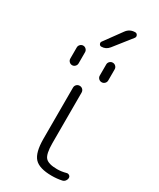

<svg xmlns="http://www.w3.org/2000/svg" viewBox="-238 -1050 924 1113"><g transform="rotate(30 224.0 -493.5)"><path d="M239.3 -828.1Q219.7 -803.7 189.5 -803.7Q179.7 -803.7 175.3 -812.5Q170.9 -821.3 175.8 -829.1L259.8 -944.3Q281.2 -974.6 318.4 -974.6Q329.1 -974.6 334 -964.4Q338.9 -954.1 332 -945.3ZM68.4 -654.3V-728.5Q68.4 -740.2 76.7 -748.5Q85 -756.8 96.2 -756.8Q107.4 -756.8 115.7 -748.5Q124 -740.2 124 -728.5V-654.3Q124 -642.6 115.7 -634.3Q107.4 -626 96.2 -626Q85 -626 76.7 -634.3Q68.4 -642.6 68.4 -654.3ZM265.6 -654.3V-728.5Q265.6 -740.2 273.9 -748.5Q282.2 -756.8 293.9 -756.8Q305.7 -756.8 314 -748.5Q322.3 -740.2 322.3 -728.5V-654.3Q322.3 -642.6 314 -634.3Q305.7 -626 293.9 -626Q282.2 -626 273.9 -634.3Q265.6 -642.6 265.6 -654.3ZM223.6 -177.7Q223.6 -105.5 243.7 -83Q263.7 -60.5 322.3 -60.5Q351.6 -60.5 382.8 -69.3Q391.6 -71.3 399.4 -65.9Q407.2 -60.5 407.2 -50.8Q407.2 -40 400.4 -30.8Q393.6 -21.5 381.8 -18.6Q349.6 -11.7 314.5 -11.7Q230.5 -11.7 198.2 -46.9Q166 -82 166 -174.8V-515.6Q166 -528.3 174.3 -536.6Q182.6 -544.9 194.8 -544.9Q207 -544.9 215.3 -536.6Q223.6 -528.3 223.6 -515.6Z"/></g></svg>

Font: irohamaru Light
Style: Regular
Weight: 200
Designer: [Source Han Sans]
Ryoko NISHIZUKA  (kana & ideographs); Paul D. Hunt (Latin, Greek & Cyrillic); Wenlong ZHANG  (bopomofo
Version: Version 1.01